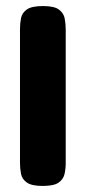

<svg xmlns="http://www.w3.org/2000/svg" viewBox="-20 -605 282 634"><path d="M121 9Q85 9 69 -2Q53 -13 49.5 -30.5Q46 -48 46 -67V-509Q46 -528 49.5 -545.5Q53 -563 69 -574Q85 -585 122 -585Q159 -585 174.5 -573.5Q190 -562 193.5 -544.5Q197 -527 197 -508V-66Q197 -47 193 -30Q189 -13 173.5 -2Q158 9 121 9Z"/></svg>

Font: Fredoka SemiCondensed SemiBold
Style: Regular
Weight: 600
Width: 4
Designer: Ben Nathan
Foundry: Milena B. Brandão, Ben Nathan
Version: Version 2.001